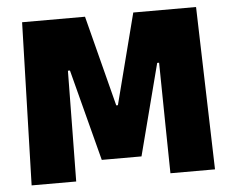

<svg xmlns="http://www.w3.org/2000/svg" viewBox="-48 -695 909 751"><g transform="rotate(-5 406.5 -319.5)"><path d="M221.5 0H46.5L65 -639H312L403.5 -283H410L501.5 -639H748L766.5 0H591.5L588.5 -189.5L585 -434.5H577.5L484.5 -75.5H328.5L235 -434.5H227L224 -189Z"/></g></svg>

Font: Anek Devanagari ExtraBold
Style: Regular
Weight: 800
Designer: Kailash Malviya (Devanagari) & Yesha Goshar (Latin)
Foundry: Ek Type
Version: Version 1.003